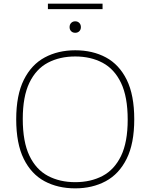

<svg xmlns="http://www.w3.org/2000/svg" viewBox="-20 -1025 826 1054"><path d="M393 9Q297.5 9 224.5 -30.2Q151.5 -69.5 110.2 -153.2Q69 -237 69 -370Q69 -503 110.8 -586.8Q152.5 -670.5 225.8 -709.8Q299 -749 393 -749Q488.5 -749 561.5 -709.8Q634.5 -670.5 675.8 -586.8Q717 -503 717 -370Q717 -237 675.2 -153.2Q633.5 -69.5 560.2 -30.2Q487 9 393 9ZM393 -25Q478 -25 543 -59.2Q608 -93.5 644.5 -169Q681 -244.5 681 -368Q681 -493.5 644.5 -569.8Q608 -646 543 -680.5Q478 -715 393 -715Q308 -715 243 -680.8Q178 -646.5 141.5 -571Q105 -495.5 105 -372Q105 -246.5 141.5 -170.2Q178 -94 243 -59.5Q308 -25 393 -25ZM393 -845Q379.5 -845 370.8 -853.5Q362 -862 362 -876Q362 -890.5 370.8 -899.2Q379.5 -908 393 -908Q406.5 -908 415.2 -899.2Q424 -890.5 424 -876Q424 -862 415.2 -853.5Q406.5 -845 393 -845ZM243 -975V-1005H543V-975Z"/></svg>

Font: Encode Sans Expanded Expanded Thin
Style: Regular
Weight: 100
Width: 7
Designer: Multiple Designers
Foundry: Impallari Type
Version: Version 3.000; ttfautohint (v1.8.3) -l 8 -r 50 -G 200 -x 14 